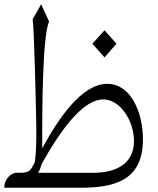

<svg xmlns="http://www.w3.org/2000/svg" viewBox="-20 -880 740 900"><path d="M483 -487C363 -487 255 -326 178 -185C177 -386 180 -713 210 -779L173 -860L133 -790C140 -750 149 -376 150 -289C151 -210 149 -157 143 -119L131 -97C117 -70 98 -70 58 -70H54C37 -69 0 -46 0 0H357C521 0 650 -36 650 -227C650 -354 593 -487 483 -487ZM526 -675 470 -738 413 -675 470 -611ZM417 -70H159C166 -81 171 -96 176 -113C277 -293 376 -414 464 -414C544 -414 608 -313 608 -219C608 -108 518 -70 417 -70Z"/></svg>

Font: Kawkab Mono Light
Style: Regular
Weight: 300
Monospace: yes
Designer: Abdullah Arif
Foundry: Abdullah Arif
Version: Version 1.000;PS 000.500;hotconv 1.0.88;makeotf.lib2.5.64775